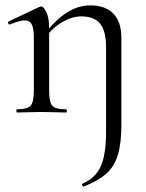

<svg xmlns="http://www.w3.org/2000/svg" viewBox="-20 -419 544 715"><path d="M291 276Q289 277 286.5 271.5Q284 266 287 265Q336 244 355.5 200Q375 156 375 71V-243Q375 -303 353 -330.5Q331 -358 283 -358Q247 -358 209 -335Q171 -312 144 -272L139 -284Q184 -343 227 -371Q270 -399 316 -399Q372 -399 402 -368.5Q432 -338 432 -277V48Q432 114 419 157.5Q406 201 375.5 228Q345 255 291 276ZM43 0Q41 0 41 -6Q41 -12 43 -12Q82 -12 94 -25.5Q106 -39 106 -81V-279Q106 -312 98.5 -327.5Q91 -343 71 -343Q62 -343 48 -339Q34 -335 17 -328Q13 -327 10.5 -332Q8 -337 12 -339L128 -394Q131 -395 134 -395Q142 -395 152.5 -374Q163 -353 163 -313V-81Q163 -39 174.5 -25.5Q186 -12 226 -12Q229 -12 229 -6Q229 0 226 0Q208 0 184.5 -1Q161 -2 134 -2Q109 -2 85 -1Q61 0 43 0Z"/></svg>

Font: Cormorant Light
Style: Regular
Weight: 400
Version: Version 4.000